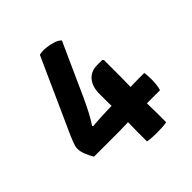

<svg xmlns="http://www.w3.org/2000/svg" viewBox="-178 -766 896 896"><g transform="rotate(-45 270.0 -318.5)"><path d="M63 -124.5Q51 -144 42.5 -165.5Q34 -187 34 -205Q34 -219 40.5 -236Q47 -253 53.5 -268.5L220.5 -639.5Q239 -644 263 -641.8Q287 -639.5 308.5 -632.5Q330 -625.5 340.5 -614L250 -413.5Q239.5 -389.5 223.8 -355.2Q208 -321 190.8 -287.8Q173.5 -254.5 158 -232.5L161 -228Q180.5 -230 206 -231.2Q231.5 -232.5 253.5 -233.2Q275.5 -234 284.5 -234H413.5Q429.5 -234 439.2 -234.5Q449 -235 465.5 -235H505Q507 -222.5 507.5 -210.5Q508 -198.5 508 -186.5Q508 -174 506.2 -157.2Q504.5 -140.5 500 -126H465.5Q449 -126 439.2 -126Q429.5 -126 413.5 -126H289Q273 -126 257 -125.2Q241 -124.5 225 -124.5ZM288 -63Q288 -79.5 288.5 -95Q289 -110.5 289 -126V-216.5Q289 -222 288.5 -237.2Q288 -252.5 288 -259.5V-314Q288 -361.5 311.5 -389Q335 -416.5 376.5 -416.5H409L414.5 -410.5V-297Q414.5 -280.5 414 -265Q413.5 -249.5 413.5 -234V-126Q413.5 -110.5 414 -95Q414.5 -79.5 414.5 -63V0Q398 3 382 3.8Q366 4.5 350.5 4.5Q336 4.5 320.2 3.8Q304.5 3 288 0Z"/></g></svg>

Font: Signika Light SemiBold
Style: Regular
Weight: 600
Version: Version 2.003;gftools[0.9.32]